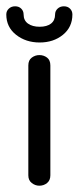

<svg xmlns="http://www.w3.org/2000/svg" viewBox="-40 -580 250 610"><path d="M85 10Q72 10 61 1.5Q50 -7 50 -23V-372Q50 -389 61 -397Q72 -405 85 -405Q99 -405 109.5 -397Q120 -389 120 -372V-23Q120 -7 109.5 1.5Q99 10 85 10ZM-20 -534Q-20 -545 -12 -552.5Q-4 -560 8 -560Q20 -560 27.5 -552.5Q35 -545 35 -534Q35 -515 49 -505Q63 -495 86 -495Q109 -495 122 -505Q135 -515 135 -534Q135 -545 143 -552.5Q151 -560 163 -560Q175 -560 182.5 -552.5Q190 -545 190 -534Q190 -494 160 -469.5Q130 -445 86 -445Q42 -445 11 -469.5Q-20 -494 -20 -534Z"/></svg>

Font: Dongle
Style: Regular
Weight: 400
Designer: Yanghee Ryu
Foundry: Yanghee Ryu
Version: Version 2.000